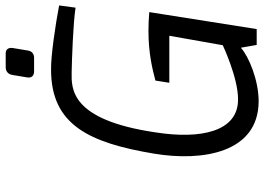

<svg xmlns="http://www.w3.org/2000/svg" viewBox="-150 -792 949 690"><g transform="rotate(-90 325.0 -447.5)"><path d="M391 -823C389 -809 398 -800 412 -800H462C476 -800 486 -808 488 -823L497 -877C499 -891 493 -902 478 -902H428C412 -902 402 -892 400 -877ZM117 -367C89 -197 119 6 305 7C381 7 466 -28 498 -57L508 0H565L626 -386C602 -388 580 -389 559 -389C478 -389 422 -375 380 -364L372 -314H541L507 -122C507 -122 391 -67 313 -67C196 -66 168 -202 194 -365C239 -670 351 -666 410 -665C456 -664 582 -660 642 -651L650 -710C582 -723 468 -740 419 -739C220 -739 156 -601 117 -367Z"/></g></svg>

Font: Exo
Style: Regular Italic
Weight: 400
Designer: Natanael Gama
Version: Version 1.00